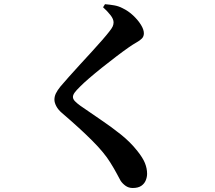

<svg xmlns="http://www.w3.org/2000/svg" viewBox="-20 -839 1040 930"><path d="M622.9 71.6Q603 71.6 588.1 60.9Q573.2 50.1 564.1 36.3Q554.9 20.1 544.7 0.3Q534.4 -19.5 514.2 -51.9Q485.2 -99.2 426.4 -158Q367.6 -216.8 279.9 -291.9Q261.7 -307.4 252.6 -324.8Q243.6 -342.1 243.6 -356.2Q243.6 -371.8 250.7 -386.6Q257.9 -401.5 273 -420.2Q289.4 -439.4 314.3 -467.5Q339.2 -495.5 368.1 -527Q397 -558.4 425 -589Q453 -619.6 475.4 -645.3Q497.7 -670.9 509 -685.7Q520.8 -700.2 525.5 -710.2Q530.1 -720.2 530.1 -730.4Q530.1 -746.5 515.6 -765.2Q501.1 -784 479.2 -803.8L488.6 -818.7Q511.6 -816.8 533.1 -813.1Q554.6 -809.3 572.7 -799.8Q601.7 -786 625.1 -763.9Q648.4 -741.8 662.7 -718.8Q676.9 -695.8 676.9 -677.8Q676.9 -662.5 667.5 -652.7Q658 -642.9 641.3 -633.6Q624.6 -624.2 602.8 -609Q575.9 -590.2 542 -564.4Q508.1 -538.6 474.4 -511.7Q440.6 -484.7 412.7 -460.7Q384.8 -436.6 369 -420.6Q349.2 -401.3 341.3 -390.1Q333.3 -378.8 333.3 -369.4Q333.3 -358.6 343.5 -348.3Q353.7 -337.9 369.2 -326.8Q417.1 -293.1 467.8 -259.1Q518.5 -225.1 565 -187.9Q611.6 -150.7 645.4 -107.7Q671.7 -74.9 682.1 -49Q692.5 -23 692.5 2.8Q692.5 18.5 686 34.6Q679.6 50.7 664.3 61.2Q648.9 71.6 622.9 71.6Z"/></svg>

Font: Noto Serif HK ExtraLight
Style: Regular
Weight: 200
Designer: Ryoko NISHIZUKA 西塚涼子 (kana & ideographs); Frank Grießhammer (Latin, Greek & Cyrillic); Wenlong ZHANG 张文龙 (bopomofo); San
Foundry: Adobe
Version: Version 2.002-H1;hotconv 1.1.0;makeotfexe 2.6.0